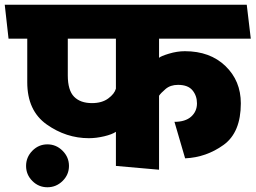

<svg xmlns="http://www.w3.org/2000/svg" viewBox="-31 -700 1078 810"><path d="M458 -326V-537H255V-382Q255 -319 281.5 -292Q308 -265 357 -265Q399 -265 425.5 -284.5Q452 -304 458 -326ZM458 0V-144Q442 -133 408.5 -125Q375 -117 344 -117Q248 -117 166 -175Q84 -233 84 -353V-537H5L-11 -680H1010L1027 -537H640V-456Q647 -463 681.5 -473.5Q716 -484 749 -484Q855 -484 920 -421.5Q985 -359 985 -264Q985 -141 912 -88.5Q839 -36 750 -32L705 -186Q751 -186 775.5 -208Q800 -230 800 -264Q800 -296 781 -319Q762 -342 720 -342Q688 -342 667.5 -324.5Q647 -307 640 -296V16ZM169 90Q132 90 105.5 63.5Q79 37 79 0Q79 -37 105.5 -64Q132 -91 169 -91Q206 -91 233 -64Q260 -37 260 0Q260 37 233 63.5Q206 90 169 90Z"/></svg>

Font: Palanquin Dark
Style: Bold
Weight: 700
Designer: Pria Ravichandran
Version: Version 1.000